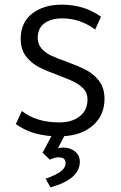

<svg xmlns="http://www.w3.org/2000/svg" viewBox="-20 -567 518 825"><path d="M256 18 229 70Q240 67 251 67Q282 67 302.5 84Q323 101 323 128Q323 203 197 238L176 201Q226 183 244 167.5Q262 152 262 134Q262 109 232 109Q216 109 194 119L163 89L201 18Q153 14 116.5 1.5Q80 -11 48 -34L74 -90Q136 -41 235 -41Q289 -41 322.5 -67Q356 -93 356 -140Q356 -167 339.5 -185Q323 -203 299 -215Q275 -227 232 -243Q180 -262 147.5 -278.5Q115 -295 92 -324.5Q69 -354 69 -400Q69 -471 118.5 -509Q168 -547 246 -547Q342 -547 414 -495L389 -440Q325 -488 247 -488Q200 -488 171 -467Q142 -446 142 -404Q142 -377 158.5 -358.5Q175 -340 199 -328.5Q223 -317 266 -302Q320 -282 351.5 -265.5Q383 -249 406 -219Q429 -189 429 -142Q429 -73 381.5 -30Q334 13 256 18Z"/></svg>

Font: Martel Sans Light
Style: Regular
Weight: 300
Designer: Dan Reynolds and Mathieu Réguer
Foundry: Dan Reynolds and Mathieu Réguer
Version: Version 1.002; ttfautohint (v1.1) -l 5 -r 5 -G 72 -x 0 -D la